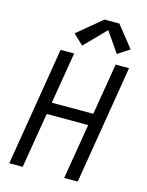

<svg xmlns="http://www.w3.org/2000/svg" viewBox="-141 -1063 882 1149"><g transform="rotate(15 300.0 -489.0)"><path d="M32 0 153 -735H237L184 -416H441L494 -735H577L456 0H372L429 -343H172L115 0ZM271 -793 208 -852 360 -978H452L557 -846L484 -798L398 -923Z"/></g></svg>

Font: Iosevka Curly Extended
Style: Italic
Weight: 400
Width: 7
Italic angle: -9°
Monospace: yes
Designer: Belleve Invis
Foundry: Belleve Invis
Version: Version 11.1.0; ttfautohint (v1.8.3)